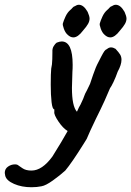

<svg xmlns="http://www.w3.org/2000/svg" viewBox="-88 -574 551 806"><path d="M422 -323Q422 -302 406 -273Q398 -250 388.5 -230Q379 -210 374 -204L351 -151Q336 -118 314 -74Q287 -18 276 9L263 30Q213 110 186 142Q164 162 134 183.5Q104 205 86 208Q67 212 44 212Q3 212 -29 198Q-61 184 -66 164L-68 152Q-68 135 -54.5 125.5Q-41 116 -25 116Q-15 116 -10 121Q-8 122 6 132Q20 142 44 142Q89 142 132 83Q174 16 196 -24Q176 -36 157 -64.5Q138 -93 140 -104V-115Q132 -115 128.5 -145Q125 -175 125 -219Q125 -267 127 -286Q131 -302 131.5 -325.5Q132 -349 132 -356Q131 -370 137.5 -380.5Q144 -391 150 -395Q163 -400 171 -400Q217 -400 217 -302Q217 -283 216 -273Q214 -225 214 -205Q214 -128 235 -105Q244 -126 250 -135Q264 -164 266 -172Q268 -179 277 -195L290 -222Q292 -228 303 -260.5Q314 -293 325 -313Q329 -321 337 -336.5Q345 -352 350 -359Q355 -366 361 -368Q369 -375 378 -375Q387 -375 397 -369Q410 -355 416 -345.5Q422 -336 422 -323ZM176 -476Q179 -487 187 -504.5Q195 -522 208 -533Q211 -535 216 -541Q221 -547 226 -548Q235 -554 243 -554Q263 -554 280 -524Q288 -506 288 -496Q288 -485 281.5 -473.5Q275 -462 260 -445Q239 -417 220 -417Q207 -417 195 -429Q186 -437 180 -453.5Q174 -470 176 -476ZM331 -476Q334 -487 342 -504.5Q350 -522 363 -533Q366 -535 371 -541Q376 -547 381 -548Q390 -554 398 -554Q418 -554 435 -524Q443 -506 443 -496Q443 -485 436.5 -473.5Q430 -462 415 -445Q394 -417 375 -417Q362 -417 350 -429Q341 -437 335 -453.5Q329 -470 331 -476Z"/></svg>

Font: Caveat
Style: Bold
Weight: 700
Designer: Pablo Impallari
Foundry: Pablo Impallari
Version: Version 1.500; ttfautohint (v1.6)